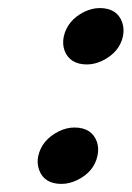

<svg xmlns="http://www.w3.org/2000/svg" viewBox="-20 -454 325 474"><path d="M137.2 -362.8Q146 -403.8 188 -424.8Q207.5 -434.1 226.1 -434.1Q269 -434.1 281.7 -398.9Q287.1 -382.8 283.7 -365.2Q275.4 -325.2 232.9 -304.2Q213.4 -294.9 194.8 -294.9Q152.3 -294.9 139.2 -329.6Q133.8 -345.2 137.2 -362.8ZM74.2 -67.9Q83 -108.9 125.5 -129.9Q144.5 -139.2 163.6 -139.2Q206.5 -139.2 219.2 -104Q224.6 -87.9 220.7 -69.8Q212.4 -29.8 170.4 -9.3Q150.9 0 131.8 0Q89.4 0 76.7 -34.2Q70.8 -50.3 74.2 -67.9Z"/></svg>

Font: Linux Libertine Slanted O
Style: Bold Slanted
Weight: 700
Designer: Philipp H. Poll
Foundry: Philipp H. Poll
Version: Version 5.0.0